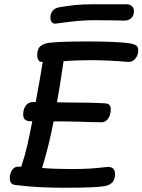

<svg xmlns="http://www.w3.org/2000/svg" viewBox="-20 -894 670 903"><path d="M630 -658Q630 -633 615.5 -617Q601 -601 581 -603Q485 -611 406 -611Q336 -611 279 -606Q260 -477 248 -413Q263 -412 297 -412Q407 -412 473 -408Q501 -408 501 -379Q501 -355 489 -337Q477 -319 458 -319L399 -320Q351 -322 284 -323H232Q211 -212 178 -104Q238 -99 312 -99Q367 -99 400 -101Q433 -103 477 -108Q481 -109 488 -109Q521 -109 521 -75Q521 -28 474 -19Q434 -11 284 -11Q223 -11 170.5 -13.5Q118 -16 52 -24Q26 -27 26 -55Q26 -78 36.5 -94Q47 -110 64 -110H80Q97 -161 108 -209Q119 -257 132 -324H122Q89 -324 89 -356Q89 -381 101.5 -397.5Q114 -414 134 -414H148Q171 -538 181 -603H175Q165 -603 160 -612.5Q155 -622 155 -634Q155 -665 171 -677.5Q187 -690 214 -693Q265 -699 389 -699Q533 -699 592 -690Q610 -687 620 -680.5Q630 -674 630 -658ZM217 -811Q217 -831 228.5 -844Q240 -857 260 -860Q302 -867 335.5 -870.5Q369 -874 428 -874H575Q591 -874 600.5 -865Q610 -856 610 -841Q610 -821 597.5 -809Q585 -797 563 -797Q543 -797 528 -798L426 -799Q357 -799 273 -787L242 -783Q230 -782 223.5 -790Q217 -798 217 -811Z"/></svg>

Font: Mali Medium
Style: Italic
Weight: 500
Italic angle: -10°
Version: Version 1.000; ttfautohint (v1.6)